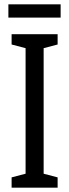

<svg xmlns="http://www.w3.org/2000/svg" viewBox="-20 -873 323 893"><path d="M262 -853H19V-791H262ZM248 0V-48L183 -65V-649L248 -666V-714H34V-666L99 -649V-65L34 -48V0Z"/></svg>

Font: Noto Sans Telugu ExtraCondensed
Style: Regular
Weight: 400
Width: 2
Designer: Jelle Bosma - Monotype Design Team
Foundry: Monotype Imaging Inc.
Version: Version 2.005